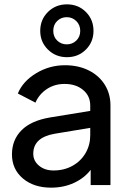

<svg xmlns="http://www.w3.org/2000/svg" viewBox="-20 -851 588 883"><path d="M35 -141Q35 -207 78.5 -251.5Q122 -296 211 -311L395 -341V-366Q395 -410 362 -437.5Q329 -465 277 -465Q231 -465 195.5 -441.5Q160 -418 143 -379L62 -421Q85 -477 146 -514Q207 -551 279 -551Q340 -551 387.5 -527.5Q435 -504 461.5 -462Q488 -420 488 -366V0H397V-70Q368 -32 320.5 -10Q273 12 215 12Q135 12 85 -30.5Q35 -73 35 -141ZM226 -67Q275 -67 313.5 -88.5Q352 -110 373.5 -147Q395 -184 395 -229V-263L232 -236Q133 -219 133 -144Q133 -111 159.5 -89Q186 -67 226 -67ZM165 -709Q165 -761 200.5 -796Q236 -831 288 -831Q340 -831 375 -796Q410 -761 410 -709Q410 -658 375 -623Q340 -588 288 -588Q236 -588 200.5 -623Q165 -658 165 -709ZM287 -647Q313 -647 331 -664.5Q349 -682 349 -709Q349 -736 331 -754Q313 -772 287 -772Q261 -772 243 -754.5Q225 -737 225 -709Q225 -682 243 -664.5Q261 -647 287 -647Z"/></svg>

Font: BLUETTI 2.0 Normal
Style: Normal
Weight: 400
Designer: Stijn de Vries
Foundry: tokotype
Version: Version 2.005;October 31, 2023;FontCreator 14.0.0.2814 64-bi